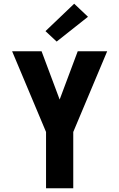

<svg xmlns="http://www.w3.org/2000/svg" viewBox="-20 -1010 640 1030"><path d="M227 0V-302L45 -735H203L300 -476L397 -735H555L373 -302V0ZM284 -787 224 -843 378 -990 452 -920Z"/></svg>

Font: Iosevka SS04 Heavy Extended
Style: Regular
Weight: 900
Width: 7
Monospace: yes
Designer: Belleve Invis
Foundry: Belleve Invis
Version: Version 19.0.0; ttfautohint (v1.8.4)